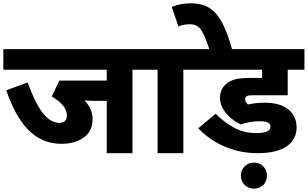

<svg xmlns="http://www.w3.org/2000/svg" viewBox="-20 -916 1840 1148"><path d="M861.8 -499V-622.1H0V-499H618.2V-434.1H335L289.1 -338.9C349.1 -304.2 379.9 -267.6 379.9 -225.1C379.9 -195.8 362.8 -181.2 335.9 -181.2C261.2 -181.2 203.6 -263.2 145 -422.9L17.1 -376C106.9 -116.7 228 -56.2 349.1 -56.2C402.3 -56.2 446.8 -68.8 481.4 -94.2C516.1 -119.1 533.2 -155.8 533.2 -204.1C533.2 -247.6 515.6 -284.2 484.9 -315.9C501 -313.5 522.9 -313 549.8 -313H618.2V0H772V-499Z M1167 -499V-622.1H847.2V-499H922.4V0H1076.2V-499Z M1530.3 -190.9C1581.1 -190.9 1597.2 -178.7 1597.2 -159.2C1597.2 -136.2 1575.2 -120.1 1513.2 -120.1C1462.9 -120.1 1418 -130.9 1378.9 -152.8C1339.8 -174.3 1303.2 -202.1 1269.5 -235.8L1165.5 -148.9C1238.3 -71.3 1360.8 0 1520.5 0C1687 0 1753.4 -67.9 1753.4 -153.8C1753.4 -198.2 1737.3 -233.9 1705.1 -261.2C1672.4 -288.1 1625 -301.8 1562.5 -301.8C1518.1 -301.8 1491.7 -297.4 1462.4 -291C1453.1 -301.3 1445.3 -311 1445.3 -323.2C1445.3 -330.6 1448.2 -335.9 1454.1 -339.8C1460 -343.8 1466.3 -346.2 1485.4 -346.2H1700.2V-499H1800.3V-622.1H1152.3V-499H1547.4V-450.2H1491.2C1445.8 -450.2 1412.6 -447.8 1390.6 -442.9C1368.7 -437.5 1349.6 -428.2 1333.5 -415C1308.1 -394 1295.4 -365.7 1295.4 -329.1C1295.4 -261.2 1358.9 -199.7 1420.4 -171.9C1456.1 -185.5 1498.5 -190.9 1530.3 -190.9ZM1420.4 133.8C1420.4 156.7 1427.7 175.3 1442.9 189.9C1458 204.6 1476.1 211.9 1498 211.9C1543.5 211.9 1576.2 179.2 1576.2 133.8C1576.2 111.8 1568.8 93.8 1554.2 78.6C1539.6 63.5 1521 56.2 1498 56.2C1476.1 56.2 1458 63.5 1442.9 78.6C1427.7 93.8 1420.4 111.8 1420.4 133.8Z M1369.1 -615.2C1335.9 -738.8 1299.3 -810.5 1257.8 -848.6C1216.8 -886.7 1171.4 -896 1119.1 -896C1076.2 -896 1040.5 -888.2 1006.8 -875L1046.9 -757.8C1064.5 -766.1 1089.8 -771 1115.2 -771C1146 -771 1168.9 -758.8 1184.6 -733.9C1200.2 -709 1216.8 -669.4 1233.9 -615.2Z"/></svg>

Font: Noto Reveo Sans
Style: Regular
Weight: 800
Designer: Monotype Design Team
Foundry: Monotype Imaging Inc.
Version: Version 2.007